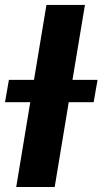

<svg xmlns="http://www.w3.org/2000/svg" viewBox="-47 -747 410 767"><path d="M292.3 -727.3 242.5 -427.9H342.7L327.1 -338.8H227.6L171.5 0H17.8L73.9 -338.8H-27L-11.4 -427.9H88.8L138.5 -727.3Z"/></svg>

Font: Karasuma Gothic
Style: Bold Italic
Weight: 700
Italic angle: 9.39998°
Designer: Rasmus Andersson / Ryoko Nishizuka
Foundry: Genbu
Version: Version 1.00